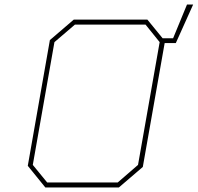

<svg xmlns="http://www.w3.org/2000/svg" viewBox="-20 -823 868 843"><path d="M179 0 102 -95 199 -647 304 -737H627L694 -655H740L801 -803H828L752 -634H703L607 -90L502 0ZM187 -22H497L586 -99L681 -638L619 -715H309L219 -638L124 -99Z"/></svg>

Font: Tomorrow Thin
Style: Italic
Weight: 250
Italic angle: -10°
Designer: Tony de Marco, Monica Rizzolli
Foundry: Just in Type
Version: Version 2.002